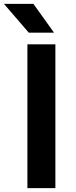

<svg xmlns="http://www.w3.org/2000/svg" viewBox="-56 -968 390 988"><path d="M85 0V-740H229V0ZM92 -800 -35.5 -948H116L222 -800Z"/></svg>

Font: Encode Sans Expanded SemiBold
Style: Regular
Weight: 600
Width: 7
Designer: Multiple Designers
Foundry: Impallari Type
Version: Version 2.000